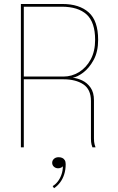

<svg xmlns="http://www.w3.org/2000/svg" viewBox="-20 -758 608 988"><path d="M87.5 0V-737.5H301Q388 -737.5 436.5 -694.2Q485 -651 485 -553Q485 -492 462 -449.8Q439 -407.5 408.2 -384.5Q377.5 -361.5 354 -358Q377.5 -356 403 -344Q428.5 -332 446 -307.2Q463.5 -282.5 463.5 -241.5Q463.5 -194.5 463.5 -143.5Q463.5 -92.5 463.5 -45.5Q463.5 -27 466.8 -14.8Q470 -2.5 471.5 0H455.5Q454 -2.5 451 -14.5Q448 -26.5 448 -45.5Q448 -91.5 448 -142Q448 -192.5 448 -238Q448 -298 408.8 -324Q369.5 -350 306 -350H95.5L102.5 -357V0ZM102.5 -357 95.5 -364H306Q349.5 -364 386.8 -387Q424 -410 446.8 -452.2Q469.5 -494.5 469.5 -553Q469.5 -643.5 425.8 -683.5Q382 -723.5 297.5 -723.5H95.5L102.5 -730.5ZM279 108Q266.5 108 257.5 100Q248.5 92 248.5 79.5Q248.5 68 257.5 59.5Q266.5 51 282 51Q292 51 300 54.5Q308 58 313 65.8Q318 73.5 318 86.5Q318 116 310.2 139.8Q302.5 163.5 289 181.2Q275.5 199 258 210.5L251 199.5Q264.5 192 276.5 177Q288.5 162 296 141.2Q303.5 120.5 303.5 97Q302 101 294.5 104.5Q287 108 279 108Z"/></svg>

Font: Epilogue Thin
Style: Regular
Weight: 250
Designer: Tyler Finck
Foundry: Etcetera Type Co
Version: Version 2.111